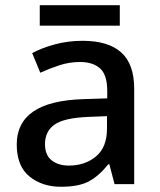

<svg xmlns="http://www.w3.org/2000/svg" viewBox="-20 -704 611 734"><path d="M296 -548Q394 -548 443.5 -503.5Q493 -459 493 -365V0H418L398 -76H394Q358 -31 319.5 -10.5Q281 10 213 10Q141 10 92.5 -29.5Q44 -69 44 -152Q44 -234 107 -277.5Q170 -321 299 -325L390 -328V-356Q390 -418 362.5 -442.5Q335 -467 286 -467Q245 -467 207 -454.5Q169 -442 134 -426L103 -501Q140 -521 190 -534.5Q240 -548 296 -548ZM316 -257Q223 -253 187.5 -227Q152 -201 152 -153Q152 -111 177.5 -91Q203 -71 243 -71Q305 -71 347 -106Q389 -141 389 -212V-260ZM438 -684V-606H132V-684Z"/></svg>

Font: Noto Sans Syriac Medium
Style: Regular
Weight: 500
Designer: Patrick Giasson and the Monotype Design Team
Foundry: Monotype Imaging Inc.
Version: Version 3.000; ttfautohint (v1.8.4.7-5d5b)